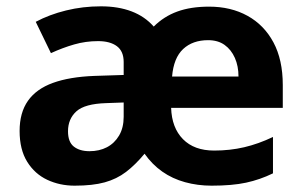

<svg xmlns="http://www.w3.org/2000/svg" viewBox="-20 -577 957 607"><path d="M641 -556Q710 -556 762.5 -527Q815 -498 844.5 -443Q874 -388 874 -308V-236H521Q523 -173 558.5 -137Q594 -101 657 -101Q707 -101 752 -111.5Q797 -122 843 -144V-29Q802 -9 758 0.5Q714 10 649 10Q605 10 565 -1Q525 -12 493 -34.5Q461 -57 437 -91Q408 -56 378.5 -33.5Q349 -11 311 -0.5Q273 10 216 10Q169 10 129.5 -8.5Q90 -27 66 -65.5Q42 -104 42 -163Q42 -221 68.5 -258.5Q95 -296 147.5 -315Q200 -334 278 -337L371 -340V-381Q371 -415 349.5 -431Q328 -447 290 -447Q251 -447 214.5 -436.5Q178 -426 141 -409L93 -508Q136 -531 189 -544Q242 -557 299 -557Q354 -557 396 -541Q438 -525 466 -493Q498 -525 540.5 -540.5Q583 -556 641 -556ZM316 -251Q248 -249 221.5 -225Q195 -201 195 -162Q195 -128 213.5 -113.5Q232 -99 263 -99Q294 -99 318 -111.5Q342 -124 356.5 -148.5Q371 -173 371 -208V-253ZM638 -450Q589 -450 559 -422Q529 -394 524 -335H734Q734 -368 722.5 -394Q711 -420 690 -435Q669 -450 638 -450Z"/></svg>

Font: Noto Sans Gujarati
Style: Regular
Weight: 400
Designer: Jelle Bosma - Monotype Design Team, Universal Thirst
Foundry: Monotype Imaging Inc.
Version: Version 2.102